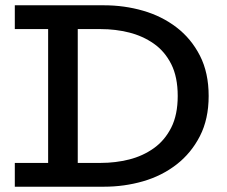

<svg xmlns="http://www.w3.org/2000/svg" viewBox="-20 -706 857 726"><path d="M36 0V-90H361Q417 -90 468.5 -103Q520 -116 561.5 -145.5Q603 -175 627.5 -223.5Q652 -272 652 -343Q652 -415 627.5 -463.5Q603 -512 561.5 -541Q520 -570 468.5 -583Q417 -596 361 -596H36V-686H373Q450 -686 521 -665.5Q592 -645 647.5 -602.5Q703 -560 736 -495.5Q769 -431 769 -343Q769 -256 736 -191.5Q703 -127 647.5 -84Q592 -41 521 -20.5Q450 0 373 0ZM162 -53V-634H274V-53Z"/></svg>

Font: BioRhyme Medium
Style: Regular
Weight: 500
Designer: Aoife Mooney
Foundry: Aoife Mooney Type
Version: Version 1.600;gftools[0.9.33]